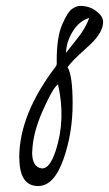

<svg xmlns="http://www.w3.org/2000/svg" viewBox="-20 -580 368 648"><path d="M171.4 -376C171.4 -374 171.5 -370.9 171.6 -366.7C171.8 -362.5 170.7 -358.9 168.5 -356C86.1 -248.2 44.9 -145.5 44.9 -47.9C45.2 -46.2 45.4 -44.4 45.4 -42.5C46.4 17.7 67.5 47.9 108.9 47.9C145 47.9 173.8 16.6 195.3 -45.9C215.2 -103.8 225.1 -165 225.1 -229.5C225.1 -293.9 219.4 -335.1 208 -353C217.1 -366.4 235 -384.9 261.7 -408.7L287.1 -432.1C314.5 -458.8 328.1 -483.7 328.1 -506.8C327.8 -519.2 320 -531.2 304.7 -542.7C289.4 -554.3 271.2 -560.1 250 -560.1C242.2 -560.1 233.3 -556.7 223.4 -550C213.5 -543.4 202.3 -525.8 189.9 -497.3C177.6 -468.8 171.4 -428.4 171.4 -376ZM120.6 -11.7C99.4 -14.6 88.7 -32.4 88.4 -64.9C88.7 -66.2 88.9 -67.9 88.9 -69.8C90.2 -110.8 102.1 -156.8 124.8 -207.8C147.4 -258.7 164.4 -287.9 175.8 -295.4C193.7 -216.3 191.1 -141.6 168 -71.3C154.9 -31.6 140 -11.7 123 -11.7ZM203.1 -401.4C203.1 -425.1 210.4 -449 224.9 -472.9C239.3 -496.8 258 -512.4 280.8 -519.5C273.9 -497.7 260.5 -474.4 240.5 -449.5C220.5 -424.6 208 -408.5 203.1 -401.4Z"/></svg>

Font: Kristi
Style: Medium
Weight: 400
Italic angle: -15°
Version: Version 1.003